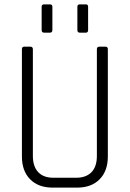

<svg xmlns="http://www.w3.org/2000/svg" viewBox="-20 -856 592 876"><path d="M170 -719V-825Q170 -836 181 -836H208Q219 -836 219 -825V-719Q219 -707 208 -707H181Q170 -707 170 -719ZM333 -719V-825Q333 -836 344 -836H372Q382 -836 382 -825V-719Q382 -707 372 -707H344Q333 -707 333 -719ZM433 -643H461Q472 -643 472 -632V-142Q472 -76 434.5 -38Q397 0 332 0H220Q155 0 117.5 -38Q80 -76 80 -142V-631Q80 -643 90 -643H119Q130 -643 130 -631V-144Q130 -97 154 -71Q178 -45 224 -45H327Q373 -45 397.5 -70.5Q422 -96 422 -144V-631Q422 -643 433 -643Z"/></svg>

Font: Rajdhani
Style: Regular
Weight: 400
Designer: Satya Rajpurohit, Jyotish Sonowal
Foundry: Indian Type Foundry
Version: Version 1.201;PS 1.0;hotconv 1.0.78;makeotf.lib2.5.61930; tt